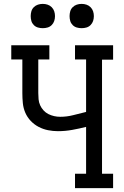

<svg xmlns="http://www.w3.org/2000/svg" viewBox="-20 -968 640 988"><path d="M366 0V-74H423V-315Q387 -306 351 -299.5Q315 -293 278 -293Q253 -293 227.5 -298Q202 -303 179 -315Q156 -327 138 -346Q120 -365 110 -388.5Q100 -412 97.5 -437.5Q95 -463 95 -489V-662H38V-735H234V-662H177V-489Q177 -473 178.5 -457Q180 -441 186.5 -426.5Q193 -412 204 -400Q215 -388 229 -381Q243 -374 258.5 -370.5Q274 -367 290 -367Q324 -367 357 -375.5Q390 -384 423 -392V-662H366V-735H562V-661H505V-74H562V0ZM400 -823Q387 -823 375 -826.5Q363 -830 354 -839Q345 -848 341.5 -860Q338 -872 338 -885Q338 -898 341.5 -910Q345 -922 354 -931Q363 -940 375 -944Q387 -948 400 -948Q413 -948 425 -944Q437 -940 446 -931Q455 -922 459 -910Q463 -898 463 -885Q463 -872 459 -860Q455 -848 446 -839Q437 -830 425 -826.5Q413 -823 400 -823ZM200 -823Q187 -823 175 -826.5Q163 -830 154 -839Q145 -848 141.5 -860Q138 -872 138 -885Q138 -898 141.5 -910Q145 -922 154 -931Q163 -940 175 -944Q187 -948 200 -948Q213 -948 225 -944Q237 -940 246 -931Q255 -922 259 -910Q263 -898 263 -885Q263 -872 259 -860Q255 -848 246 -839Q237 -830 225 -826.5Q213 -823 200 -823Z"/></svg>

Font: Iosevka Curly Slab Extended
Style: Regular
Weight: 400
Width: 7
Monospace: yes
Designer: Belleve Invis
Foundry: Belleve Invis
Version: Version 11.1.0; ttfautohint (v1.8.3)